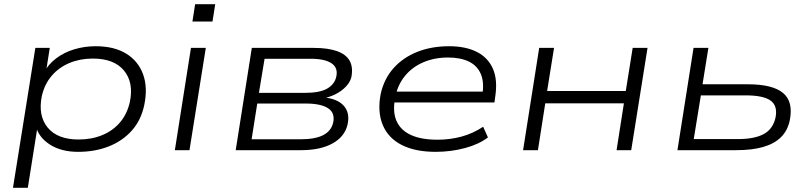

<svg xmlns="http://www.w3.org/2000/svg" viewBox="-20 -718 3871 918"><path d="M42 180 149 -489H218L199 -369H189Q210 -410 248.5 -439Q287 -468 336 -482.5Q385 -497 437 -497Q526 -497 583.5 -461.5Q641 -426 664 -363Q687 -300 670 -217Q655 -144 610.5 -94Q566 -44 500 -18Q434 8 354 8Q273 8 219 -26.5Q165 -61 151 -116H160L113 180ZM356 -51Q418 -51 469 -72Q520 -93 554 -133Q588 -173 601 -231Q620 -324 572.5 -381Q525 -438 424 -438Q363 -438 312.5 -417Q262 -396 227.5 -356Q193 -316 180 -259Q161 -165 208 -108Q255 -51 356 -51Z M900 -615 913 -698H1009L996 -615ZM816 0 893 -489H964L886 0Z M1107 0 1184 -489H1480Q1548 -489 1591.5 -473.5Q1635 -458 1652 -427Q1669 -396 1660 -349Q1654 -325 1633.5 -303.5Q1613 -282 1583 -267Q1553 -252 1519 -247L1520 -253Q1591 -248 1622.5 -213.5Q1654 -179 1642 -124Q1629 -65 1570.5 -32.5Q1512 0 1420 0ZM1183 -52H1416Q1487 -52 1525.5 -72Q1564 -92 1573 -132Q1583 -178 1548.5 -200.5Q1514 -223 1442 -223H1210ZM1218 -274H1438Q1509 -274 1544.5 -294.5Q1580 -315 1588 -352Q1597 -394 1565 -415.5Q1533 -437 1466 -437H1245Z M2063 8Q1965 8 1900.5 -25Q1836 -58 1810 -120.5Q1784 -183 1800 -268Q1816 -341 1861.5 -392Q1907 -443 1975 -470Q2043 -497 2127 -497Q2206 -497 2259.5 -470Q2313 -443 2336.5 -390Q2360 -337 2348 -257L2344 -228H1844L1852 -280H2312L2286 -263Q2296 -324 2279 -364Q2262 -404 2222 -423.5Q2182 -443 2122 -443Q2057 -443 2003.5 -420Q1950 -397 1915 -353.5Q1880 -310 1869 -249L1868 -243Q1857 -180 1877 -137Q1897 -94 1946 -72Q1995 -50 2072 -50Q2132 -50 2187 -65Q2242 -80 2290 -112L2313 -61Q2270 -28 2203 -10Q2136 8 2063 8Z M2481 0 2558 -489H2629L2596 -283H2972L3005 -489H3076L2998 0H2928L2963 -224H2587L2552 0Z M3219 0 3296 -489H3367L3339 -315H3556Q3674 -315 3724 -273.5Q3774 -232 3756 -142Q3745 -92 3713 -61Q3681 -30 3628 -15Q3575 0 3500 0ZM3297 -53H3508Q3587 -53 3631.5 -77Q3676 -101 3688 -156Q3699 -212 3664.5 -237Q3630 -262 3545 -262H3331Z"/></svg>

Font: Nunito Sans 10pt Expanded Light
Style: Italic
Weight: 300
Width: 7
Italic angle: -9°
Designer: Vernon Adams
Foundry: Vernon Adams
Version: Version 3.101;gftools[0.9.27]